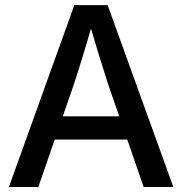

<svg xmlns="http://www.w3.org/2000/svg" viewBox="-20 -748 729 768"><path d="M15.6 0 277.3 -727.5H410.6L673.3 0H554.7L413.6 -407.7Q397 -459 377.2 -522.9Q357.4 -586.9 330.1 -679.7H357.4Q330.6 -586.9 310.8 -522.2Q291 -457.5 274.4 -407.7L133.3 0ZM159.2 -189.9V-282.7H529.8V-189.9Z"/></svg>

Font: Inter 24pt Medium
Style: Regular
Weight: 500
Designer: Rasmus Andersson
Foundry: rsms
Version: Version 4.001;git-66647c0bb